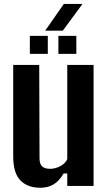

<svg xmlns="http://www.w3.org/2000/svg" viewBox="-20 -922 534 952"><path d="M179.5 9Q117.5 9 81.5 -27.2Q45.5 -63.5 45.5 -147V-600H174.5L176 -136Q176 -110 188.5 -97.5Q201 -85 228.5 -85Q254 -85 278.8 -98Q303.5 -111 313.5 -133V-600H444V0H313.5V-62H295.5Q273 -24 245.2 -7.5Q217.5 9 179.5 9ZM269.5 -655V-744H358.5V-655ZM128 -655V-744H217V-655ZM204 -770 296.5 -902.5H389L291.5 -770Z"/></svg>

Font: Big Shoulders
Style: Bold
Weight: 700
Designer: Patric King
Foundry: XO Type Co
Version: Version 2.002